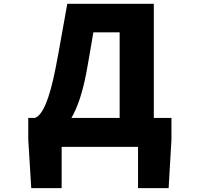

<svg xmlns="http://www.w3.org/2000/svg" viewBox="-20 -764 1040 999"><path d="M602.5 -595.7H465.8Q436.5 -422.9 428.7 -382.8Q400.4 -234.4 351.6 -150.4H602.5ZM780.3 -150.4H872.1V-38.1L857.4 214.8H698.2V0H300.8V214.8H142.6L127 -38.1V-150.4H161.1Q221.7 -168.9 268.6 -406.2Q282.2 -474.6 300.3 -578.1Q318.4 -681.6 330.1 -744.1H780.3Z"/></svg>

Font: Gen Shin Gothic Monospace Heavy
Style: Bold
Weight: 800
Designer: [Source Han Sans]
Ryoko NISHIZUKA  (kana & ideographs); Paul D. Hunt (Latin, Greek & Cyrillic); Wenlong ZHANG  (bopomofo
Version: Version 1.002.20150607